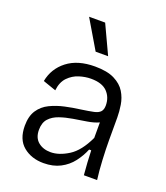

<svg xmlns="http://www.w3.org/2000/svg" viewBox="-139 -846 827 954"><g transform="rotate(20 274.5 -368.5)"><path d="M202 12Q138 12 95 -23.5Q52 -59 52 -131Q52 -182 73 -213.5Q94 -245 129 -262Q164 -279 205 -288Q246 -297 286 -302Q328 -308 351.5 -313Q375 -318 385.5 -329.5Q396 -341 396 -363Q396 -406 368.5 -434.5Q341 -463 282 -463Q252 -463 220 -453Q188 -443 163.5 -418Q139 -393 134 -348L65 -372Q78 -441 133.5 -484Q189 -527 280 -527Q345 -527 383.5 -507.5Q422 -488 440.5 -457.5Q459 -427 464.5 -392Q470 -357 470 -327V-207Q470 -161 473 -103Q476 -45 482 0H412Q409 -34 407 -65.5Q405 -97 404 -129H393Q378 -92 353 -59.5Q328 -27 290.5 -7.5Q253 12 202 12ZM217 -51Q261 -51 310.5 -82Q360 -113 397 -192V-274Q371 -262 336 -256.5Q301 -251 264.5 -245Q228 -239 196 -228Q164 -217 144.5 -195.5Q125 -174 125 -136Q125 -94 151 -72.5Q177 -51 217 -51ZM257 -597 167 -749H252L323 -597Z"/></g></svg>

Font: Bricolage Grotesque 10pt Light
Style: Regular
Weight: 300
Designer: Mathieu Triay
Foundry: Atelier Triay
Version: Version 1.000; ttfautohint (v1.8.4.7-5d5b);gftools[0.9.32]